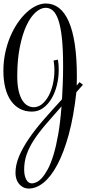

<svg xmlns="http://www.w3.org/2000/svg" viewBox="-25 -840 540 1110"><path d="M239.7 -819.8Q282.2 -819.8 315.7 -794.2Q349.1 -768.6 372.3 -716.1Q395.5 -663.6 407.5 -583.7Q419.4 -503.9 419.4 -395Q419.4 -382.3 418.9 -370.1Q418.5 -357.9 418.5 -345.2L434.6 -365.2L454.6 -350.1L416.5 -307.1Q400.9 -165.5 372.1 -61Q343.3 43.5 306.2 112.8Q269 182.1 226.8 216.1Q184.6 250 141.6 250Q124 250 109.9 242.9Q95.7 235.8 85.4 223.6Q75.2 211.4 69.8 195.1Q64.5 178.7 64.5 160.2Q64.5 113.3 85 64.2Q105.5 15.1 141.4 -37.6Q177.2 -90.3 226.6 -147Q275.9 -203.6 333.5 -266.1Q335.9 -310.5 337.9 -357.4Q339.8 -404.3 339.8 -460Q339.8 -556.2 332.8 -620.6Q325.7 -685.1 312.5 -723.9Q299.3 -762.7 280.8 -778.8Q262.2 -794.9 239.7 -794.9Q210 -794.9 180.4 -768.3Q150.9 -741.7 127.4 -691.2Q104 -640.6 89.4 -567.1Q74.7 -493.7 74.7 -399.9Q74.7 -350.6 82.5 -316.4Q90.3 -282.2 103.5 -261Q116.7 -239.7 133.8 -230Q150.9 -220.2 169.4 -220.2Q195.8 -220.2 217.8 -238Q239.7 -255.9 255.9 -285.6Q272 -315.4 280.8 -354Q289.6 -392.6 289.6 -434.1Q289.6 -445.8 288.8 -456.1Q288.1 -466.3 287.1 -474.1Q285.6 -482.9 284.7 -490.2L309.6 -495.1Q310.5 -488.8 312 -480Q313 -472.2 313.7 -461.2Q314.5 -450.2 314.5 -435.1Q314.5 -390.1 303.7 -346.9Q293 -303.7 272.9 -270Q252.9 -236.3 224.4 -215.6Q195.8 -194.8 159.7 -194.8Q120.1 -194.8 89.6 -211.2Q59.1 -227.5 37.8 -258.1Q16.6 -288.6 5.6 -332.3Q-5.4 -376 -5.4 -430.2Q-5.4 -483.9 5.1 -533.7Q15.6 -583.5 33.7 -626.7Q51.8 -669.9 75.9 -705.6Q100.1 -741.2 127.2 -766.6Q154.3 -792 183.3 -805.9Q212.4 -819.8 239.7 -819.8ZM159.7 220.2Q170.9 220.2 186.3 213.1Q201.7 206.1 218.3 187.5Q234.9 168.9 252 137Q269 105 284.2 55.7Q299.3 6.3 311.5 -63Q323.7 -132.3 330.6 -225.1Q279.3 -167 239.3 -120.4Q199.2 -73.7 171.4 -31.2Q143.6 11.2 129.2 52.5Q114.7 93.8 114.7 140.1Q114.7 175.3 126.7 197.8Q138.7 220.2 159.7 220.2Z"/></svg>

Font: Rochester
Style: Regular
Weight: 400
Version: Version 1.006